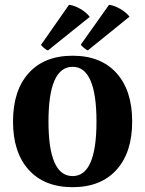

<svg xmlns="http://www.w3.org/2000/svg" viewBox="-20 -762 602 796"><path d="M352 -692 179 -553Q173 -554 162.5 -563Q152 -572 150 -576L266 -742Q287 -740 312.5 -725.5Q338 -711 352 -692ZM517 -693 344 -553Q338 -555 327.5 -564Q317 -573 315 -577L432 -742Q452 -740 477 -726Q502 -712 517 -693ZM34 -258Q34 -387 99 -459Q164 -531 281 -531Q398 -531 463 -459Q528 -387 528 -258Q528 -130 463 -58Q398 14 281 14Q164 14 99 -58Q34 -130 34 -258ZM281 -32Q380 -32 380 -258Q380 -485 281 -485Q181 -485 181 -258Q181 -32 281 -32Z"/></svg>

Font: Arima Koshi Bold
Style: Regular
Weight: 700
Designer: Joana Correia and Natanael Gama
Foundry: NDISCOVER
Version: Version 1.019;PS 001.019;hotconv 1.0.88;makeotf.lib2.5.64775